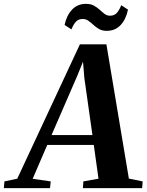

<svg xmlns="http://www.w3.org/2000/svg" viewBox="-96 -976 760 996"><path d="M-76 0 -73 -35 -6.5 -49 318.5 -746H456L572.5 -49.5L644 -35L641.5 0H334L336.5 -35L415 -49L390.5 -224H149L73.5 -48.5L167 -35L163.5 0ZM171.5 -275.5H383.5L341.5 -572L334.5 -656L306 -585.5ZM457.5 -816Q434.5 -816 418.2 -825.2Q402 -834.5 388.8 -846.8Q375.5 -859 362.5 -868.2Q349.5 -877.5 333 -877.5Q310 -877.5 297 -862.5Q284 -847.5 274.5 -823.5L239 -846.5Q249.5 -896 277.8 -926Q306 -956 350 -956Q374.5 -956 391.2 -946.8Q408 -937.5 421 -925.5Q434 -913.5 446.5 -904Q459 -894.5 474.5 -894.5Q497 -894.5 510 -909Q523 -923.5 533 -949L568 -926Q557.5 -875.5 529.5 -845.8Q501.5 -816 457.5 -816Z"/></svg>

Font: Merriweather 72pt
Style: Bold Italic
Weight: 700
Italic angle: -7.8°
Version: Version 2.101